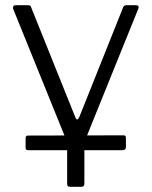

<svg xmlns="http://www.w3.org/2000/svg" viewBox="-20 -550 580 735"><path d="M247 165Q237 165 237 154V-6L30 -517Q29 -523 31.5 -526.5Q34 -530 40 -530H86Q92 -530 95.5 -528Q99 -526 100 -520L268 -102Q275 -83 284 -103L451 -521Q453 -526 456 -528Q459 -530 464 -530H501Q507 -530 509.5 -526.5Q512 -523 510 -518L303 -6V153Q303 165 292 165ZM89 25Q83 25 80.5 23Q78 21 78 16V-21Q78 -31 86 -31L453 -32Q462 -32 462 -23V13Q462 25 448 25Z"/></svg>

Font: Libre Franklin Light
Style: Regular
Weight: 300
Designer: Pablo Impallari, Rodrigo Fuenzalida, Nhung Nguyen
Foundry: Impallari Type
Version: Version 3.000